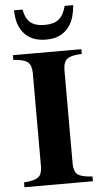

<svg xmlns="http://www.w3.org/2000/svg" viewBox="-59 -922 508 959"><g transform="rotate(-5 194.5 -442.5)"><path d="M367.2 -23.9V0H23.9V-23.9Q77.1 -28.3 95.9 -42.7Q114.7 -57.1 115.2 -94.2V-567.9Q113.8 -606 94.7 -620.6Q75.7 -635.3 23.9 -638.2V-662.1H367.2V-638.2Q314 -636.7 294.4 -621.8Q274.9 -606.9 273.9 -567.9V-94.2Q274.9 -55.7 293.7 -41.3Q312.5 -26.9 367.2 -23.9ZM303.2 -884.8H346.2Q341.8 -847.7 335.4 -826.2Q329.1 -804.7 316.9 -785.2Q278.3 -725.1 196.8 -725.1Q116.2 -725.1 79.1 -777.8Q64 -799.8 57.4 -822.3Q50.8 -844.7 48.8 -884.8H91.8Q100.1 -838.9 124.8 -818.8Q149.4 -798.8 195.8 -798.8Q241.7 -798.8 266.1 -818.4Q290.5 -837.9 303.2 -884.8Z"/></g></svg>

Font: Accordance
Style: Bold
Weight: 700
Version: Version 1.2 (build January 31, 2020) Miklal Software Solutio